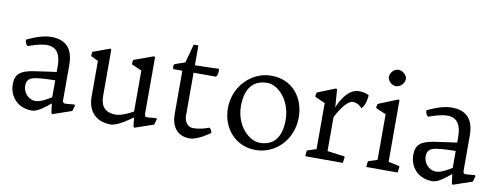

<svg xmlns="http://www.w3.org/2000/svg" viewBox="-61 -1013 3455 1338"><g transform="rotate(10 1667.0 -344.0)"><path d="M38.6 -139.2C38.6 -64.5 90.3 17.6 201.7 17.6C240.7 17.6 294.9 -26.4 329.6 -56.2L338.4 10.3L345.2 17.6L480 -28.8L491.2 -68.8L485.8 -75.7C485.8 -75.7 434.1 -70.3 421.4 -70.3C407.7 -70.3 403.3 -78.1 403.3 -92.3V-337.9C403.3 -450.7 356 -511.7 245.1 -511.7C170.4 -511.7 75.2 -461.9 75.2 -461.9C75.2 -430.2 94.7 -419.9 94.7 -419.9C94.7 -419.9 172.9 -450.7 225.6 -450.7C295.9 -450.7 325.2 -401.4 325.2 -319.3V-277.3C318.8 -276.4 260.3 -269 168.5 -255.4C71.8 -240.2 38.6 -211.9 38.6 -139.2ZM125.5 -143.6C125.5 -185.1 144 -201.2 187 -209.5C233.9 -217.3 319.8 -218.3 325.2 -218.3V-98.6C297.9 -81.5 251 -52.7 213.4 -52.7C161.6 -52.7 125.5 -101.1 125.5 -143.6Z M594.7 -150.4C594.7 -48.3 653.3 17.6 758.3 17.6C807.6 17.6 891.1 -44.9 907.7 -57.1L912.1 -56.2L918 4.4L924.8 11.2L1058.1 -34.2L1069.8 -74.7L1064 -81.5C1064 -81.5 1013.2 -75.7 1001 -75.7C985.8 -75.7 982.4 -84 982.4 -97.7V-499L973.1 -502.4L835 -452.1L832 -425.8L835 -419.9L904.3 -389.6V-100.1C889.2 -90.8 825.7 -56.2 782.2 -56.2C695.8 -56.2 672.9 -106.4 672.9 -172.4V-498L665 -502.4L546.4 -459L542 -432.1L546.4 -426.8L594.7 -402.8Z M1186 -130.9C1186 -49.3 1224.1 17.6 1317.4 17.6C1376 17.6 1460 -45.9 1460 -45.9C1460 -45.9 1460 -68.8 1440.4 -80.1C1440.4 -80.1 1386.7 -57.1 1328.6 -57.1C1290 -57.1 1265.6 -92.3 1265.6 -134.8V-438H1424.8C1435.5 -450.7 1436.5 -465.3 1436.5 -478.5C1436.5 -488.3 1435.5 -495.6 1435.5 -495.6C1435.5 -495.6 1314.9 -490.7 1265.6 -490.7V-630.9H1232.4L1196.8 -499L1125.5 -474.1C1125.5 -474.1 1118.2 -466.8 1118.2 -453.1C1118.2 -448.7 1119.1 -444.3 1122.1 -438H1186Z M1543.9 -236.8C1543.9 -96.7 1639.6 17.6 1783.2 17.6C1924.3 17.6 2041.5 -100.1 2041.5 -256.8C2041.5 -401.4 1951.2 -511.7 1803.2 -511.7C1663.6 -511.7 1543.9 -390.6 1543.9 -236.8ZM1630.9 -266.6C1630.9 -397.9 1689.9 -457.5 1785.6 -457.5C1860.4 -457.5 1954.6 -364.3 1954.6 -224.1C1954.6 -90.8 1893.1 -37.1 1804.7 -37.1C1723.1 -37.1 1630.9 -133.8 1630.9 -266.6Z M2132.8 -4.4 2136.2 0H2398.9L2404.3 -39.1L2402.3 -45.9L2279.8 -62.5V-302.7C2279.8 -302.7 2341.8 -430.2 2395 -430.2C2435.5 -430.2 2460.4 -397 2460.4 -397C2494.1 -432.1 2494.1 -495.6 2494.1 -495.6C2494.1 -495.6 2467.3 -511.7 2423.8 -511.7C2329.6 -511.7 2279.8 -371.6 2279.8 -371.6L2270.5 -498L2262.7 -502.4L2133.8 -450.7L2129.4 -424.3L2133.8 -418.5L2202.1 -388.7V-62.5L2137.2 -41.5Z M2668.9 -590.3C2702.1 -590.3 2730.5 -622.1 2730.5 -650.9C2730.5 -679.2 2696.8 -706.1 2668.9 -706.1C2637.2 -706.1 2610.8 -673.8 2610.8 -646.5C2610.8 -616.7 2642.6 -590.3 2668.9 -590.3ZM2564.5 -4.4 2567.9 0H2786.6L2792 -39.1L2790 -45.9L2711.9 -62.5V-498L2703.6 -502.4L2565.9 -446.3L2560.5 -419.9L2565.9 -414.1L2633.8 -385.3V-62.5L2569.3 -41.5Z M2872.6 -139.2C2872.6 -64.5 2924.3 17.6 3035.6 17.6C3074.7 17.6 3128.9 -26.4 3163.6 -56.2L3172.4 10.3L3179.2 17.6L3314 -28.8L3325.2 -68.8L3319.8 -75.7C3319.8 -75.7 3268.1 -70.3 3255.4 -70.3C3241.7 -70.3 3237.3 -78.1 3237.3 -92.3V-337.9C3237.3 -450.7 3189.9 -511.7 3079.1 -511.7C3004.4 -511.7 2909.2 -461.9 2909.2 -461.9C2909.2 -430.2 2928.7 -419.9 2928.7 -419.9C2928.7 -419.9 3006.8 -450.7 3059.6 -450.7C3129.9 -450.7 3159.2 -401.4 3159.2 -319.3V-277.3C3152.8 -276.4 3094.2 -269 3002.4 -255.4C2905.8 -240.2 2872.6 -211.9 2872.6 -139.2ZM2959.5 -143.6C2959.5 -185.1 2978 -201.2 3021 -209.5C3067.9 -217.3 3153.8 -218.3 3159.2 -218.3V-98.6C3131.8 -81.5 3085 -52.7 3047.4 -52.7C2995.6 -52.7 2959.5 -101.1 2959.5 -143.6Z"/></g></svg>

Font: Trykker
Style: Regular
Weight: 400
Designer: Magnus Gaarde
Foundry: Magnus Gaarde
Version: Version 1.001